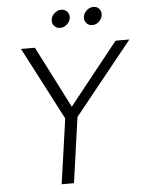

<svg xmlns="http://www.w3.org/2000/svg" viewBox="-61 -992 789 1041"><g transform="rotate(-5 333.0 -471.5)"><path d="M334.5 -859.6Q317.9 -845.2 297.9 -845.2Q277.8 -845.2 265.4 -859.6Q252.9 -874 255.9 -894Q258.8 -914.1 275.4 -928.5Q292 -942.9 312 -942.9Q332 -942.9 344.5 -928.5Q356.9 -914.1 354 -894Q351.1 -874 334.5 -859.6ZM509 -859.6Q493.2 -845.2 473.1 -845.2Q453.1 -845.2 440.7 -859.6Q428.2 -874 431.2 -894Q434.1 -914.1 450.4 -928.5Q466.8 -942.9 486.8 -942.9Q506.8 -942.9 518.8 -928.5Q530.8 -914.1 527.8 -894Q524.9 -874 509 -859.6ZM349.1 -356 298.8 0H231.9L282.2 -354L76.2 -750H151.9L323.2 -414.1L590.8 -750H666Z"/></g></svg>

Font: Oakes Grotesk
Style: Light Italic
Weight: 300
Designer: Samuel Oakes
Foundry: Samuel Oakes
Version: Version 1.0 | wf-rip DC20170320